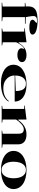

<svg xmlns="http://www.w3.org/2000/svg" viewBox="1573 -2358 800 3986"><g transform="rotate(90 1973.0 -365.0)"><path d="M36 0V-10L115 -20V-480H39V-490L115 -500Q111 -541 114.5 -579.5Q118 -618 130 -643Q147 -679 181.5 -701.5Q216 -724 272.5 -734.5Q329 -745 411 -745Q471 -745 523 -738Q575 -731 614.5 -718Q654 -705 676 -685Q698 -665 698 -640Q698 -618 679 -603Q660 -588 626.5 -581Q593 -574 550 -574Q477 -574 433.5 -590.5Q390 -607 390 -642Q390 -657 400 -669Q410 -681 422.5 -691Q435 -701 445 -709.5Q455 -718 455 -724Q455 -730 446 -732Q437 -734 413 -734Q359 -734 336 -715Q313 -696 313 -659Q313 -643 316 -617.5Q319 -592 324.5 -561.5Q330 -531 336 -500L473 -496V-483H336V-20L422 -10V0Z M571 0V-10L636 -23V-468H567V-479L857 -515V-358L867 -350Q890 -386 912.5 -414Q935 -442 959 -461Q993 -489 1033.5 -502Q1074 -515 1125 -515Q1166 -515 1198.5 -504Q1231 -493 1250.5 -472Q1270 -451 1270 -422Q1270 -394 1251.5 -372.5Q1233 -351 1200 -338.5Q1167 -326 1123 -326Q1081 -326 1049 -336.5Q1017 -347 999.5 -365.5Q982 -384 982 -408Q982 -419 985 -428Q988 -437 991.5 -444Q995 -451 995 -455Q995 -462 986 -462Q974 -462 956 -446.5Q938 -431 915 -400Q899 -379 884 -353.5Q869 -328 857 -301V-23L922 -10V0Z M1727 -515Q1845 -515 1925.5 -484Q2006 -453 2047 -398Q2088 -343 2088 -270H1545V-280L1870 -293Q1870 -360 1854 -406.5Q1838 -453 1804.5 -478Q1771 -503 1718 -503Q1667 -503 1628.5 -477Q1590 -451 1568.5 -398.5Q1547 -346 1547 -264Q1547 -221 1563 -182Q1579 -143 1609 -111.5Q1639 -80 1681 -60Q1723 -40 1776 -36Q1821 -32 1865 -36.5Q1909 -41 1948.5 -55Q1988 -69 2021 -92.5Q2054 -116 2077 -148L2088 -139Q2060 -97 2021 -67.5Q1982 -38 1933.5 -20Q1885 -2 1827 6.5Q1769 15 1700 15Q1612 15 1542.5 -5Q1473 -25 1424 -59.5Q1375 -94 1349.5 -141.5Q1324 -189 1324 -243Q1324 -306 1353 -356Q1382 -406 1436 -441.5Q1490 -477 1564 -496Q1638 -515 1727 -515Z M3047 -10V0H2692V-10L2756 -20V-353Q2756 -407 2732.5 -433Q2709 -459 2663 -459Q2636 -459 2608.5 -445Q2581 -431 2554.5 -408Q2528 -385 2504.5 -357Q2481 -329 2462 -300V-20L2526 -10V0H2176V-10L2241 -20V-468H2172V-479L2462 -515V-349L2472 -342Q2508 -396 2553 -435Q2598 -474 2652 -494.5Q2706 -515 2768 -515Q2819 -515 2858 -503.5Q2897 -492 2923.5 -470Q2950 -448 2963.5 -415Q2977 -382 2977 -339V-20Z M3509 -515Q3600 -515 3673.5 -496Q3747 -477 3798.5 -441.5Q3850 -406 3877.5 -356Q3905 -306 3905 -246Q3905 -189 3877.5 -141Q3850 -93 3798 -58Q3746 -23 3673 -4Q3600 15 3509 15Q3417 15 3343.5 -4Q3270 -23 3218.5 -58Q3167 -93 3140 -141Q3113 -189 3113 -246Q3113 -306 3141 -356Q3169 -406 3221 -441.5Q3273 -477 3346 -496Q3419 -515 3509 -515ZM3509 -503Q3452 -503 3413.5 -469Q3375 -435 3356 -377Q3337 -319 3337 -246Q3337 -195 3347.5 -149.5Q3358 -104 3379.5 -70Q3401 -36 3433 -16.5Q3465 3 3509 3Q3551 3 3583 -16Q3615 -35 3637 -69.5Q3659 -104 3670 -149Q3681 -194 3681 -246Q3681 -300 3670.5 -347Q3660 -394 3638.5 -429Q3617 -464 3585 -483.5Q3553 -503 3509 -503Z"/></g></svg>

Font: Kalnia SemiExpanded Medium
Style: Regular
Weight: 500
Width: 6
Designer: Frida Medrano
Foundry: Frida Medrano
Version: Version 1.105